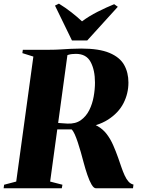

<svg xmlns="http://www.w3.org/2000/svg" viewBox="-42 -1010 764 1030"><path d="M-22.5 0 -20 -19 45 -36 137 -706.5 78 -725 80.5 -743H224.5Q256 -743 282.8 -744.8Q309.5 -746.5 336.2 -748Q363 -749.5 393.5 -749.5Q490 -749.5 545.2 -726.2Q600.5 -703 623.8 -662Q647 -621 647 -567Q647 -508.5 620.5 -456.5Q594 -404.5 537.5 -368.2Q481 -332 390 -322L412 -353Q453 -350 482 -333.2Q511 -316.5 531 -290Q551 -263.5 565.2 -231Q579.5 -198.5 591.5 -164.5Q600.5 -138.5 609 -113.8Q617.5 -89 626.8 -68.8Q636 -48.5 647.5 -35.8Q659 -23 674 -20L671.5 0H472.5Q461 0 449.2 -20Q437.5 -40 426.8 -71.5Q416 -103 407 -137Q399.5 -165.5 391.5 -193.8Q383.5 -222 375.2 -246.8Q367 -271.5 358.8 -289.8Q350.5 -308 342 -316Q328 -316 316.5 -316Q305 -316 295.2 -316Q285.5 -316 276.8 -316Q268 -316 259.5 -316L264 -351Q269.5 -350.5 275.8 -350Q282 -349.5 289.2 -349Q296.5 -348.5 304.2 -348Q312 -347.5 320 -347Q363 -345 391.5 -365.2Q420 -385.5 436.8 -419Q453.5 -452.5 460.5 -491.8Q467.5 -531 467.5 -567Q467.5 -634 444.2 -677.5Q421 -721 365.5 -721Q355 -721 345 -720Q335 -719 326.5 -716.5Q318 -714 311.5 -710L322 -731.5L227 -36L293 -19L289.5 0ZM344 -793 253 -980 274 -990.5Q309 -969 341 -944Q373 -919 398 -895.5Q435.5 -923.5 482 -947Q528.5 -970.5 570.5 -987.5L590 -973.5L426 -793Z"/></svg>

Font: Merriweather 144pt Black
Style: Italic
Weight: 900
Italic angle: -7.8°
Version: Version 2.101